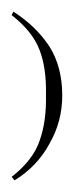

<svg xmlns="http://www.w3.org/2000/svg" viewBox="-49 -965 127 330"><path d="M-24 -655Q15 -679 36 -718Q58 -756 58 -801Q58 -850 36 -885Q13 -920 -26 -945L-29 -939Q7 -911 19 -879Q31 -848 30 -802Q31 -756 19 -723Q8 -690 -29 -661Z"/></svg>

Font: Bravura Text
Style: Regular
Weight: 400
Designer: Daniel Spreadbury et al.
Foundry: Steinberg Media Technologies GmbH
Version: Version 1.393